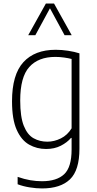

<svg xmlns="http://www.w3.org/2000/svg" viewBox="-20 -828 542 1078"><path d="M216 230Q183.5 230 146.2 224Q109 218 79 206.5V165Q116 178 149.8 183.8Q183.5 189.5 215.5 189.5Q298.5 189.5 340.2 150.2Q382 111 382 11.5V-53.5H378.5Q357 -28 321.5 -9.8Q286 8.5 238.5 8.5Q187 8.5 143.5 -16Q100 -40.5 73.8 -99Q47.5 -157.5 47.5 -259.5Q47.5 -409 111.2 -478.8Q175 -548.5 292.5 -548.5Q326.5 -548.5 362.5 -543Q398.5 -537.5 426 -528.5V7Q426 128 372.8 179Q319.5 230 216 230ZM246 -32.5Q284.5 -32.5 321.8 -51Q359 -69.5 382 -107.5V-497Q364.5 -501.5 339.8 -505Q315 -508.5 290.5 -508.5Q195.5 -508.5 144.5 -452Q93.5 -395.5 93.5 -264Q93.5 -171.5 113.8 -121.2Q134 -71 168.5 -51.8Q203 -32.5 246 -32.5ZM138.5 -630.5 237.5 -808H283.5L382.5 -630.5H342.5L260.5 -781.5L178.5 -630.5Z"/></svg>

Font: Encode Sans SemiCondensed SemiCondensed ExtraLight
Style: Regular
Weight: 200
Width: 4
Designer: Multiple Designers
Foundry: Impallari Type
Version: Version 3.000; ttfautohint (v1.8.3) -l 8 -r 50 -G 200 -x 14 